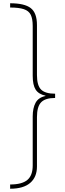

<svg xmlns="http://www.w3.org/2000/svg" viewBox="-20 -886 397 1174"><path d="M42 -866Q130 -866 168 -836.5Q206 -807 206 -733V-427Q206 -363 231.5 -338Q257 -313 317 -313V-287Q257 -287 231.5 -260.5Q206 -234 206 -170V132Q206 197 164.5 232.5Q123 268 42 268V242Q114 242 147 214.5Q180 187 180 126V-174Q180 -225 197.5 -257.5Q215 -290 258 -299V-301Q216 -310 198 -338Q180 -366 180 -423V-727Q180 -771 168 -795.5Q156 -820 125.5 -830Q95 -840 42 -840Z"/></svg>

Font: Noto Sans Telugu UI SemiCondensed Thin
Style: Regular
Weight: 100
Width: 4
Designer: Jelle Bosma - Monotype Design Team
Foundry: Monotype Imaging Inc.
Version: Version 2.005; ttfautohint (v1.8.4.7-5d5b)